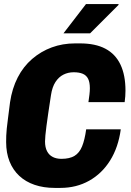

<svg xmlns="http://www.w3.org/2000/svg" viewBox="-20 -908 640 938"><path d="M247 10Q193 10 149 -5Q105 -20 74 -49Q43 -78 26.5 -119.5Q10 -161 10 -214Q10 -230 10.5 -245Q11 -260 13 -279.5Q15 -299 19 -329.5Q23 -360 29 -408Q39 -476 66.5 -529.5Q94 -583 137 -620Q180 -657 233 -676.5Q286 -696 347 -696H371Q446 -696 495 -670Q544 -644 568.5 -592.5Q593 -541 593 -465Q593 -451 592 -437.5Q591 -424 589 -409H412Q415 -429 417 -446Q419 -463 419 -477Q419 -506 410.5 -523Q402 -540 384.5 -547.5Q367 -555 340 -555Q313 -555 290 -543.5Q267 -532 251 -507.5Q235 -483 229 -443Q214 -346 207 -292.5Q200 -239 200 -217Q200 -188 210 -169Q220 -150 238 -141Q256 -132 280 -132Q320 -132 344 -146.5Q368 -161 381 -193Q394 -225 401 -276H570Q558 -188 518 -124Q478 -60 415.5 -25Q353 10 275 10ZM290 -745 400 -888H558L560 -885L420 -745Z"/></svg>

Font: Chivo Mono Medium ExtraBold
Style: Italic
Weight: 800
Italic angle: -8.05°
Monospace: yes
Version: Version 1.008